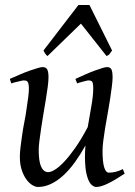

<svg xmlns="http://www.w3.org/2000/svg" viewBox="-20 -724 539 764"><path d="M426 -523Q419 -513 415.5 -508.5Q412 -504 404 -501L302 -630L169 -501Q165 -504 161.5 -508.5Q158 -513 153 -523L292 -704H336ZM476 -33Q437 -7 409 6.5Q381 20 363 20Q354 20 344.5 11.5Q335 3 328.5 -16.5Q322 -36 320 -59Q318 -82 318 -99Q318 -120 320 -145Q300 -109 278 -78.5Q256 -48 232 -26Q208 -4 182.5 8Q157 20 131 20Q121 20 108.5 12.5Q96 5 85 -10Q74 -25 66.5 -47.5Q59 -70 59 -100Q59 -115 61.5 -137.5Q64 -160 68 -186Q70 -198 72 -212L82 -266Q84 -280 86 -293Q90 -318 92.5 -338.5Q95 -359 95 -371Q95 -382 93.5 -389Q92 -396 89.5 -399Q87 -402 83.5 -403Q80 -404 75 -404Q71 -404 62.5 -402Q54 -400 46 -398Q36 -396 25 -392L19 -410Q40 -419 60.5 -428Q81 -437 98.5 -443Q116 -449 129.5 -453Q143 -457 149 -457Q163 -457 168 -447.5Q173 -438 173 -416Q173 -402 170 -379Q167 -356 162.5 -328.5Q158 -301 153 -272Q148 -243 144 -215.5Q140 -188 137 -165Q134 -142 134 -128Q134 -81 144 -60Q154 -39 172 -39Q182 -39 198 -48.5Q214 -58 234.5 -79.5Q255 -101 279 -135Q303 -169 329 -218Q333 -239 336.5 -260.5Q340 -282 343.5 -301.5Q347 -321 349 -339Q351 -357 351 -371Q351 -382 350 -389Q349 -396 346.5 -399Q344 -402 340.5 -403Q337 -404 333 -404Q329 -404 321 -402Q313 -400 306 -398Q297 -396 287 -392L280 -410Q300 -419 320 -428Q340 -437 357 -443Q374 -449 386.5 -453Q399 -457 406 -457Q419 -457 423.5 -447.5Q428 -438 428 -416Q428 -402 425 -379Q422 -356 418 -329Q414 -302 408.5 -272.5Q403 -243 398.5 -215.5Q394 -188 391 -164Q388 -140 388 -124Q388 -80 394.5 -58.5Q401 -37 413 -37Q426 -37 439 -40Q452 -43 469 -51Z"/></svg>

Font: Oxford Ugaritic
Style: Regular
Weight: 400
Designer: Jacob Thomas
Foundry: Bengal Creative Media Limited
Version: Version 1.000